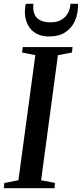

<svg xmlns="http://www.w3.org/2000/svg" viewBox="-30 -991 431 1011"><path d="M-10 0 -7 -27.5 67 -42 156 -700.5 86 -714.5 90 -743H352L349 -714.5L275 -700.5L186.5 -42L259.5 -27.5L257 0ZM230 -799Q193.5 -799 168.8 -810.5Q144 -822 128.8 -841.5Q113.5 -861 107 -884.8Q100.5 -908.5 101 -932.5Q101.5 -945 102.8 -954Q104 -963 106 -971H146Q142.5 -939.5 151 -917.8Q159.5 -896 180.8 -884.8Q202 -873.5 236.5 -873.5Q272 -873.5 294.5 -887.5Q317 -901.5 328.5 -923.5Q340 -945.5 341 -971H381Q382 -921 365 -882.2Q348 -843.5 314 -821.2Q280 -799 230 -799Z"/></svg>

Font: Merriweather 96pt Medium
Style: Italic
Weight: 500
Italic angle: -7.8°
Version: Version 2.101